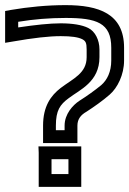

<svg xmlns="http://www.w3.org/2000/svg" viewBox="-22 -704 504 749"><path d="M234 -684C162 -684 90 -677 19 -665L-2 -661V-640V-567V-537L28 -542C108 -556 169 -563 215 -563C257 -563 283 -559 299 -551C312 -544 316 -537 316 -511V-481C316 -418 264 -398 215 -361C176 -331 146 -289 146 -214V-171V-146H171H255H280V-171V-214C280 -240 294 -256 315 -268C343 -286 380 -312 406 -335C436 -361 462 -412 462 -468V-518C462 -651 363 -684 234 -684ZM234 -634C355 -634 412 -615 412 -518V-468C412 -424 396 -392 373 -372C349 -352 315 -328 288 -311C262 -294 230 -259 230 -214V-196H196V-214C196 -273 212 -296 246 -321C289 -354 366 -384 366 -481V-511C366 -548 349 -582 322 -595C298 -607 260 -613 215 -613C172 -613 117 -607 49 -597V-619C110 -629 171 -634 234 -634ZM295 0V-108V-133H270H154H128L129 -108V0V25H154H270H295V0ZM245 -25H179V-83H245V-25Z"/></svg>

Font: Gamestation DisplayOutline
Style: Regular
Weight: 400
Designer: Jonas Hecksher
Foundry: Jonas Hecksher, Playtypeª, e-types AS
Version: Version 1.003